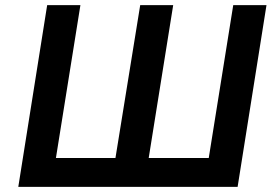

<svg xmlns="http://www.w3.org/2000/svg" viewBox="-20 -725 1073 745"><path d="M51 0 163 -705H292L197 -112H428L524 -705H652L557 -112H790L885 -705H1014L902 0Z"/></svg>

Font: Nunito Sans 7pt SemiCondensed
Style: Bold Italic
Weight: 700
Width: 4
Italic angle: -9°
Designer: Vernon Adams
Foundry: Vernon Adams
Version: Version 3.101;gftools[0.9.27]